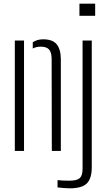

<svg xmlns="http://www.w3.org/2000/svg" viewBox="-20 -820 598 1043"><path d="M60.5 0V-600H110.5V0ZM261.5 0 260.5 -501Q260 -536 246.5 -551.2Q233 -566.5 201 -566.5Q189 -566.5 178.2 -564Q167.5 -561.5 158 -556.5V-590.5Q170 -598.5 184 -602.5Q198 -606.5 214.5 -606.5Q265 -606.5 287.5 -580Q310 -553.5 310.5 -498V0ZM411.5 -734V-800H497V-734ZM359 203Q346.5 203 326.2 201.5Q306 200 292.5 198V158.5Q305 160 321.2 160.8Q337.5 161.5 357 161.5Q397.5 161.5 413 147.8Q428.5 134 428.5 98V-600H478.5V93Q477.5 151.5 450.8 177.2Q424 203 359 203Z"/></svg>

Font: Big Shoulders Stencil Text ExtraLight
Style: Regular
Weight: 250
Version: Version 2.001